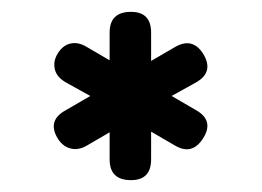

<svg xmlns="http://www.w3.org/2000/svg" viewBox="-20 -655 442 324"><path d="M201 -351Q165 -351 165 -386V-470L198 -451L126 -409Q112 -401 98.8 -404.5Q85.5 -408 77 -422Q59.5 -452 91 -469L165 -512V-475L91 -516Q75.5 -525 72.5 -538.2Q69.5 -551.5 77 -564Q85.5 -578.5 98.8 -581.5Q112 -584.5 126 -576L198 -534L165 -515V-600Q165 -635 201 -635Q235 -635 235 -600V-514L202 -533L276 -576Q305 -592.5 323 -564Q341.5 -533.5 311 -516L237 -475V-512L311 -469Q341.5 -451.5 323 -422Q304.5 -392.5 276 -409L202 -452L235 -471V-386Q235 -351 201 -351Z"/></svg>

Font: Jura Light
Style: Bold
Weight: 700
Version: Version 5.104